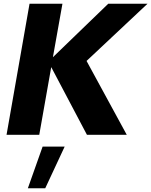

<svg xmlns="http://www.w3.org/2000/svg" viewBox="-20 -721 809 1027"><path d="M314 -701H138L15 0H190L254 -362L445 0H658L443 -395L769 -701H559L263 -415ZM326 63H208L129 286H222Z"/></svg>

Font: Geom ExtraBold
Style: Bold Italic
Weight: 800
Italic angle: -10°
Version: Version 1.102